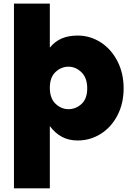

<svg xmlns="http://www.w3.org/2000/svg" viewBox="-20 -760 720 1048"><path d="M56.2 268.1V-740.2H252V-500Q279.8 -534.2 316.9 -550Q354 -565.9 403.8 -565.9Q471.7 -565.9 529.3 -529.1Q586.9 -492.2 620.8 -426.5Q654.8 -360.8 654.8 -277.8Q654.8 -194.8 620.8 -129.9Q586.9 -64.9 529.5 -29.1Q472.2 6.8 403.8 6.8Q355 6.8 317.9 -13.2Q280.8 -33.2 252 -71.8V268.1ZM252 -280.8Q252 -223.6 283 -193.8Q314 -164.1 354 -164.1Q394 -164.1 425 -192.6Q456.1 -221.2 456.1 -277.8Q456.1 -335 424.6 -365.5Q393.1 -396 354 -396Q314 -396 283 -366.9Q252 -337.9 252 -280.8Z"/></svg>

Font: Poppins ExtraBold
Style: Regular
Weight: 800
Designer: Ninad Kale (Devanagari), Jonny Pinhorn (Latin)
Foundry: Indian Type Foundry
Version: 4.004